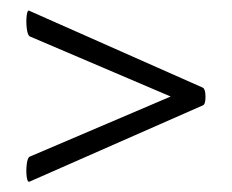

<svg xmlns="http://www.w3.org/2000/svg" viewBox="-20 -375 447 370"><path d="M37 -25Q33 -23 31.5 -34Q30 -45 31.5 -58Q33 -71 37 -73L330 -198V-180L37 -305Q33 -308 31.5 -321Q30 -334 31.5 -345.5Q33 -357 37 -354L371 -206Q376 -203 376 -188.5Q376 -174 371 -172Z"/></svg>

Font: Cormorant Garamond Light
Style: Bold Italic
Weight: 700
Italic angle: -10°
Version: Version 4.001